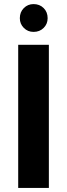

<svg xmlns="http://www.w3.org/2000/svg" viewBox="-20 -919 329 939"><path d="M69 0V-700H219V0ZM144 -763Q116 -763 96.5 -782.5Q77 -802 77 -830Q77 -860 96.5 -879.5Q116 -899 144 -899Q174 -899 193.5 -879.5Q213 -860 213 -830Q213 -802 193.5 -782.5Q174 -763 144 -763Z"/></svg>

Font: DM Sans 12pt Black
Style: Regular
Weight: 900
Version: Version 4.004;gftools[0.9.30]